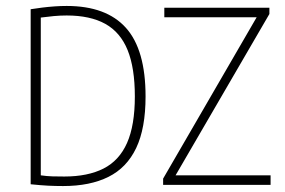

<svg xmlns="http://www.w3.org/2000/svg" viewBox="-20 -621 958 645"><path d="M192 4Q166.5 4 141.8 2.8Q117 1.5 83 -2V-590Q101.5 -593 121.8 -595.5Q142 -598 162.8 -599.5Q183.5 -601 204 -601Q337 -601 403 -527.5Q469 -454 469 -297Q469 -190 437.5 -123.8Q406 -57.5 344.2 -26.8Q282.5 4 192 4ZM196 -28Q275 -28 327.8 -54.8Q380.5 -81.5 406.8 -140.8Q433 -200 433 -297Q433 -392.5 408.8 -452.5Q384.5 -512.5 333.8 -540.8Q283 -569 204 -569Q183 -569 161 -567Q139 -565 117 -562V-32Q138 -29 156.5 -28.5Q175 -28 196 -28ZM528 0V-21L848 -573L854 -563H532V-595H885V-574L564 -22L558 -32H889V0Z"/></svg>

Font: Encode Sans SC Condensed Thin
Style: Regular
Weight: 100
Width: 3
Designer: Multiple Designers
Foundry: Impallari Type
Version: Version 3.002